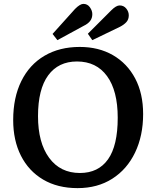

<svg xmlns="http://www.w3.org/2000/svg" viewBox="-20 -956 805 990"><path d="M380 14Q277 14 202.5 -30Q128 -74 88 -153Q48 -232 48 -337Q48 -453 90 -538Q132 -623 209.5 -668.5Q287 -714 391 -714Q489 -714 562.5 -671.5Q636 -629 677 -551.5Q718 -474 718 -368Q718 -256 676.5 -169.5Q635 -83 559 -34.5Q483 14 380 14ZM392 -64Q487 -64 537 -134.5Q587 -205 587 -349Q587 -488 532 -563.5Q477 -639 377 -639Q281 -639 228.5 -567.5Q176 -496 176 -357Q176 -220 233.5 -142Q291 -64 392 -64ZM276 -749 251 -781 367 -910Q393 -936 410 -936Q431 -936 443.5 -918.5Q456 -901 456 -883Q456 -862 444.5 -847.5Q433 -833 412 -823ZM456 -749 433 -782 554 -903Q579 -928 597 -928Q618 -928 631 -912Q644 -896 644 -877Q644 -856 632 -842.5Q620 -829 599 -818Z"/></svg>

Font: Literata 12pt Medium
Style: Regular
Weight: 500
Designer: Latin by Veronika Burian and Jose Scaglione. Greek by Irene Vlachou. Cyrillic by Vera Evstafieva.
Foundry: TypeTogether
Version: Version 3.002